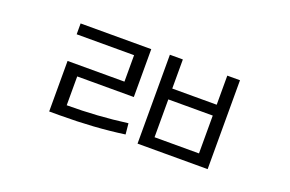

<svg xmlns="http://www.w3.org/2000/svg" viewBox="-55 -912 1031 682"><g transform="rotate(20 460.0 -571.0)"><path d="M210 -554V-445Q326 -445 438 -460L442 -419Q329 -403 199 -403H159V-594H374V-694H157V-735H424V-554ZM710 -445V-588H542V-445ZM710 -739H758V-403H493V-739H542V-629H710Z"/></g></svg>

Font: Noto Sans Korean Light
Style: Regular
Weight: 300
Designer: Ryoko NISHIZUKA  (kana & ideographs); Paul D. Hunt (Latin, Greek & Cyrillic); Wenlong ZHANG  (bopomofo); Sandoll Communi
Foundry: Adobe Systems Incorporated
Version: Version 1.000;PS 1;hotconv 1.0.78;makeotf.lib2.5.61930